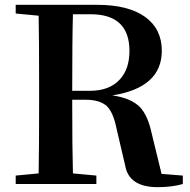

<svg xmlns="http://www.w3.org/2000/svg" viewBox="-20 -762 787 795"><path d="M352 -386Q434 -386 477 -434Q516 -477 516 -551Q516 -703 355 -703H282Q279 -602 279 -386ZM737 -35V0Q691 13 633 13Q513 13 498 -78L462 -232Q449 -296 423 -322Q394 -349 334 -349H279Q279 -143 282 -44L379 -35V0H45V-35L140 -44Q142 -143 142 -346V-395Q142 -596 140 -697L45 -706V-742H383Q511 -742 581 -692Q650 -642 650 -552Q650 -399 445 -367Q523 -356 560 -318Q592 -284 608 -210L649 -42Z"/></svg>

Font: Source Han Serif JP
Style: Bold
Weight: 700
Designer: Ryoko NISHIZUKA  (kana & ideographs); Frank Grießhammer (Latin, Greek & Cyrillic); Wenlong ZHANG  (bopomofo); Sandoll Co
Foundry: Adobe Systems Incorporated
Version: Version 1.000;PS 1;hotconv 16.6.53;makeotf.lib2.5.65590